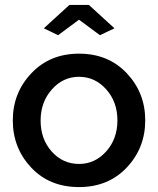

<svg xmlns="http://www.w3.org/2000/svg" viewBox="-20 -750 642 780"><path d="M158 -635 262 -730H341L445 -635L386 -607L301 -670L216 -607ZM301 -532Q420 -532 495 -452.5Q570 -373 570 -261Q570 -149 495 -69.5Q420 10 301 10Q181 10 106.5 -69.5Q32 -149 32 -261Q32 -373 107.5 -452.5Q183 -532 301 -532ZM301 -84Q366 -84 411.5 -135Q457 -186 457 -261Q457 -336 411.5 -387Q366 -438 301 -438Q236 -438 190.5 -386.5Q145 -335 145 -260Q145 -185 190 -134.5Q235 -84 301 -84Z"/></svg>

Font: Raleway-v4020 SemiBold
Style: Regular
Weight: 600
Designer: Matt McInerney, Pablo Impallari, Rodrigo Fuenzalida
Foundry: Matt McInerney, Pablo Impallari, Rodrigo Fuenzalida
Version: Version 4.020;PS 004.020;hotconv 1.0.88;makeotf.lib2.5.64775